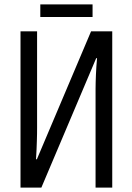

<svg xmlns="http://www.w3.org/2000/svg" viewBox="-20 -857 605 877"><path d="M73.7 -713.9H149.4V-274.4Q149.4 -260.7 149.2 -245.8Q148.9 -231 148.4 -213.6Q147.9 -196.3 147 -175.5Q146 -154.8 144.5 -129.4H148.4L396 -713.9H492.7V0H416.5V-449.7Q416.5 -465.3 417 -481.9Q417.5 -498.5 418.2 -516.1Q418.9 -533.7 420.2 -552.7Q421.4 -571.8 423.3 -591.3H419.4L168.9 0H73.7ZM402.8 -836.9V-779.3H164.1V-836.9Z"/></svg>

Font: Open Sans Condensed
Style: Regular
Weight: 400
Width: 3
Designer: Monotype Design Team
Foundry: Monotype Imaging Inc.
Version: Version 3.000